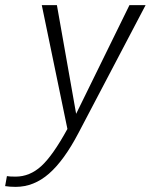

<svg xmlns="http://www.w3.org/2000/svg" viewBox="-100 -520 588 749"><path d="M468 -500 206 -1Q150 106 91 157.5Q32 209 -39 209Q-62 209 -80 206L-73 167Q-64 169 -39 169Q16 169 61 128Q106 87 163 -17L63 -500H122L197 -76L405 -500Z"/></svg>

Font: Sarabun ExtraLight
Style: Italic
Weight: 275
Italic angle: -10°
Designer: Suppakit Chalermlarp | Katatrad Co.,Ltd.
Foundry: Cadson Demak Co.,Ltd.
Version: Version 1.000; ttfautohint (v1.6)